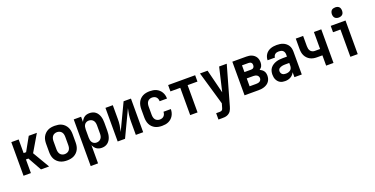

<svg xmlns="http://www.w3.org/2000/svg" viewBox="-26 -1702 5551 2844"><g transform="rotate(-20 2750.0 -280.0)"><path d="M65 0H181V-215H220L259 -145L340 0H468L312 -265L468 -530H340L220 -315H181V-530H65Z M750 8Q778 8 806 3Q834 -2 859 -14.5Q884 -27 904 -47Q924 -67 936.5 -92Q949 -117 954 -144.5Q959 -172 959 -200V-330Q959 -358 954 -386Q949 -414 936.5 -438.5Q924 -463 904 -483.5Q884 -504 859 -516.5Q834 -529 806 -533.5Q778 -538 750 -538Q722 -538 694.5 -533.5Q667 -529 642 -516.5Q617 -504 596.5 -483.5Q576 -463 563.5 -438.5Q551 -414 546 -386Q541 -358 541 -330V-200Q541 -172 546 -144.5Q551 -117 563.5 -92Q576 -67 596.5 -47Q617 -27 642 -14.5Q667 -2 694.5 3Q722 8 750 8ZM750 -92Q730 -92 710.5 -100Q691 -108 679 -124Q667 -140 662 -160Q657 -180 657 -200V-330Q657 -350 662 -370Q667 -390 679 -406Q691 -422 710.5 -430Q730 -438 750 -438Q770 -438 789.5 -430Q809 -422 821.5 -406Q834 -390 838.5 -370Q843 -350 843 -330V-200Q843 -180 838.5 -160Q834 -140 821.5 -124Q809 -108 789.5 -100Q770 -92 750 -92Z M1049 205H1165V-82Q1174 -62 1187 -44.5Q1200 -27 1217.5 -15Q1235 -3 1256 2.5Q1277 8 1299 8Q1324 8 1348 1Q1372 -6 1391.5 -21.5Q1411 -37 1424.5 -58Q1438 -79 1445.5 -102.5Q1453 -126 1456 -150.5Q1459 -175 1459 -200V-330Q1459 -355 1456 -379.5Q1453 -404 1445.5 -427.5Q1438 -451 1424.5 -472.5Q1411 -494 1391.5 -509Q1372 -524 1348 -531Q1324 -538 1299 -538Q1277 -538 1256 -533Q1235 -528 1217.5 -515.5Q1200 -503 1187 -485.5Q1174 -468 1165 -448V-530H1049ZM1251 -92Q1231 -92 1213 -100.5Q1195 -109 1184 -125.5Q1173 -142 1169 -161.5Q1165 -181 1165 -200V-330Q1165 -350 1169 -369.5Q1173 -389 1184 -405Q1195 -421 1213 -429.5Q1231 -438 1251 -438Q1271 -438 1290 -430Q1309 -422 1321.5 -406Q1334 -390 1338.5 -370Q1343 -350 1343 -330V-200Q1343 -180 1338.5 -160Q1334 -140 1321.5 -124Q1309 -108 1290 -100Q1271 -92 1251 -92Z M1549 0H1665L1861 -413Q1856 -388 1850.5 -363.5Q1845 -339 1841.5 -313.5Q1838 -288 1836.5 -263Q1835 -238 1835 -212V0H1951V-530H1835L1639 -117Q1644 -142 1649.5 -167Q1655 -192 1659 -217Q1663 -242 1664 -267.5Q1665 -293 1665 -318V-530H1549Z M2247 8Q2274 8 2300 4Q2326 0 2350 -11Q2374 -22 2393.5 -39.5Q2413 -57 2426.5 -79.5Q2440 -102 2446.5 -128Q2453 -154 2453 -180Q2453 -181 2453 -181.5Q2453 -182 2453 -182H2337Q2337 -182 2337 -181.5Q2337 -181 2337 -181Q2337 -163 2331 -146Q2325 -129 2312.5 -116Q2300 -103 2282.5 -97.5Q2265 -92 2247 -92Q2228 -92 2209 -100Q2190 -108 2178 -124Q2166 -140 2161.5 -160Q2157 -180 2157 -200V-330Q2157 -350 2161.5 -370Q2166 -390 2178 -406Q2190 -422 2209 -430Q2228 -438 2247 -438Q2265 -438 2282.5 -432.5Q2300 -427 2312.5 -414.5Q2325 -402 2331 -384.5Q2337 -367 2337 -349Q2337 -349 2337 -348.5Q2337 -348 2337 -348H2453Q2453 -349 2453 -349.5Q2453 -350 2453 -350Q2453 -376 2446.5 -402Q2440 -428 2426.5 -450.5Q2413 -473 2393.5 -490.5Q2374 -508 2350 -519Q2326 -530 2300 -534Q2274 -538 2247 -538Q2220 -538 2192 -533Q2164 -528 2139.5 -515.5Q2115 -503 2095 -483Q2075 -463 2063 -438Q2051 -413 2046 -385.5Q2041 -358 2041 -330V-200Q2041 -172 2046 -144.5Q2051 -117 2063 -92Q2075 -67 2095 -47Q2115 -27 2139.5 -14.5Q2164 -2 2192 3Q2220 8 2247 8Z M2692 0H2808V-430H2963V-530H2537V-430H2692Z M3063 205H3120Q3140 205 3159.5 203.5Q3179 202 3197.5 195.5Q3216 189 3232 177Q3248 165 3259 149Q3269 134 3275.5 117Q3282 100 3287 83L3461 -530H3341L3253 -155L3159 -530H3039L3192 -4L3175 55Q3172 65 3168.5 75Q3165 85 3158 92Q3151 99 3141 102Q3131 105 3120 105H3063Z M3549 0H3769Q3793 0 3816.5 -3Q3840 -6 3863 -14Q3886 -22 3906 -35.5Q3926 -49 3940 -68.5Q3954 -88 3960.5 -111.5Q3967 -135 3967 -159Q3967 -178 3962.5 -197Q3958 -216 3947 -231.5Q3936 -247 3920.5 -258.5Q3905 -270 3888 -278Q3900 -286 3910.5 -297Q3921 -308 3927.5 -321.5Q3934 -335 3936.5 -350Q3939 -365 3939 -380Q3939 -401 3934 -422.5Q3929 -444 3917.5 -462Q3906 -480 3889.5 -493.5Q3873 -507 3853 -515.5Q3833 -524 3811.5 -527Q3790 -530 3769 -530H3549ZM3665 -324V-430H3769Q3779 -430 3789.5 -427Q3800 -424 3808 -417Q3816 -410 3819.5 -399.5Q3823 -389 3823 -378Q3823 -367 3819.5 -356.5Q3816 -346 3808.5 -338Q3801 -330 3790 -327Q3779 -324 3769 -324ZM3665 -100V-224H3769Q3783 -224 3797.5 -221Q3812 -218 3824.5 -210Q3837 -202 3844 -188.5Q3851 -175 3851 -161Q3851 -146 3844 -133Q3837 -120 3824.5 -112.5Q3812 -105 3797.5 -102.5Q3783 -100 3769 -100Z M4188 8Q4211 8 4233 3Q4255 -2 4274.5 -13Q4294 -24 4309.5 -40.5Q4325 -57 4335 -78V0H4451V-360Q4451 -385 4445.5 -410.5Q4440 -436 4426.5 -457.5Q4413 -479 4392.5 -495.5Q4372 -512 4348.5 -521.5Q4325 -531 4299.5 -534.5Q4274 -538 4249 -538Q4224 -538 4199.5 -534.5Q4175 -531 4152 -522.5Q4129 -514 4109 -499Q4089 -484 4075 -463.5Q4061 -443 4054 -419Q4047 -395 4047 -371H4163Q4163 -386 4170.5 -400Q4178 -414 4190.5 -423Q4203 -432 4218 -435Q4233 -438 4249 -438Q4265 -438 4281.5 -434Q4298 -430 4310.5 -419Q4323 -408 4329 -392Q4335 -376 4335 -360V-324H4270Q4243 -324 4215.5 -321Q4188 -318 4162 -309.5Q4136 -301 4112.5 -286Q4089 -271 4072 -249.5Q4055 -228 4048 -201Q4041 -174 4041 -147Q4041 -126 4044.5 -106Q4048 -86 4056.5 -68Q4065 -50 4078.5 -34.5Q4092 -19 4110 -9Q4128 1 4148 4.5Q4168 8 4188 8ZM4235 -92Q4221 -92 4206.5 -95Q4192 -98 4180.5 -107Q4169 -116 4163 -129.5Q4157 -143 4157 -158Q4157 -170 4162 -181.5Q4167 -193 4177 -200.5Q4187 -208 4198.5 -212.5Q4210 -217 4222 -219.5Q4234 -222 4246 -223Q4258 -224 4270 -224H4335V-180Q4335 -161 4328 -143Q4321 -125 4306 -113.5Q4291 -102 4272.5 -97Q4254 -92 4235 -92Z M4835 0H4951V-530H4835V-262H4750Q4731 -262 4713 -270.5Q4695 -279 4684 -294.5Q4673 -310 4669 -329Q4665 -348 4665 -367V-530H4549V-367Q4549 -340 4553.5 -313Q4558 -286 4570 -261.5Q4582 -237 4601.5 -217Q4621 -197 4645 -184.5Q4669 -172 4696 -167Q4723 -162 4750 -162H4835Z M5217 0H5333V-530H5100V-430H5217ZM5255 -605Q5271 -605 5287 -610Q5303 -615 5314.5 -626Q5326 -637 5330.5 -653Q5335 -669 5335 -685Q5335 -701 5330.5 -717Q5326 -733 5314.5 -744.5Q5303 -756 5287 -760.5Q5271 -765 5255 -765Q5239 -765 5223 -760.5Q5207 -756 5196 -744.5Q5185 -733 5180 -717Q5175 -701 5175 -685Q5175 -669 5180 -653Q5185 -637 5196 -626Q5207 -615 5223 -610Q5239 -605 5255 -605Z"/></g></svg>

Font: Iosevka SS09
Style: Bold
Weight: 700
Monospace: yes
Designer: Belleve Invis
Foundry: Belleve Invis
Version: Version 5.2.1; ttfautohint (v1.8.3)